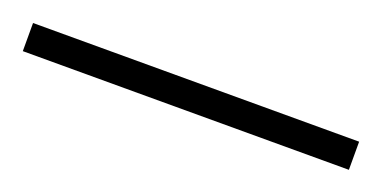

<svg xmlns="http://www.w3.org/2000/svg" viewBox="-20 10 433 218"><g transform="rotate(20 197.0 119.0)"><path d="M394 102.5V136.5H0V102.5Z"/></g></svg>

Font: Lato TR Light
Style: Regular
Weight: 300
Designer: Lukasz Dziedzic
Foundry: Lukasz Dziedzic
Version: Version 1.104 2013